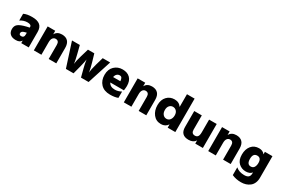

<svg xmlns="http://www.w3.org/2000/svg" viewBox="136 -2412 6264 4273"><g transform="rotate(30 3268.5 -275.5)"><path d="M296.9 -342.8 368.2 -358.4V-373Q368.2 -434.6 269.5 -434.6Q170.9 -434.6 85.9 -377V-550.8Q164.1 -590.8 299.8 -590.8Q435.5 -590.8 502 -535.6Q568.4 -480.5 568.4 -361.3V35.2H377V-30.3Q356.4 2.9 323.7 20.5Q291 38.1 232.4 38.1Q139.6 38.1 89.4 -6.8Q39.1 -51.8 39.1 -134.3Q39.1 -216.8 94.7 -261.7Q150.4 -306.6 296.9 -342.8ZM242.2 -144.5Q242.2 -97.7 296.9 -97.7Q368.2 -97.7 368.2 -173.8V-227.5L323.2 -215.8Q321.3 -214.8 312.5 -212.9Q242.2 -194.3 242.2 -144.5Z M700.2 35.2V-581.1H894.5V-489.3Q945.3 -585.9 1070.3 -585.9Q1169.9 -585.9 1223.6 -529.3Q1277.3 -472.7 1277.3 -359.4V35.2H1082V-325.2Q1082 -431.6 994.1 -431.6Q951.2 -431.6 922.9 -396Q894.5 -360.4 894.5 -288.1V35.2Z M1325.2 -581.1H1526.4L1578.1 -377.9Q1613.3 -236.3 1621.1 -170.9L1623 -148.4Q1628.9 -220.7 1674.8 -377.9L1735.4 -581.1H1898.4L1958 -377.9Q1999 -233.4 2005.9 -171.9L2007.8 -149.4Q2013.7 -221.7 2055.7 -377.9L2114.3 -581.1H2305.7L2107.4 35.2H1912.1L1859.4 -167Q1830.1 -279.3 1821.3 -353.5L1818.4 -377Q1806.6 -294.9 1773.4 -167L1720.7 35.2H1524.4Z M2891.6 -313.5Q2891.6 -272.5 2880.9 -197.3H2531.2Q2573.2 -108.4 2697.3 -108.4Q2776.4 -108.4 2859.4 -153.3V8.8Q2781.2 41 2658.2 41Q2502.9 41 2418.5 -48.8Q2334 -138.7 2334 -281.7Q2334 -424.8 2418.9 -505.9Q2503.9 -586.9 2627 -586.9Q2750 -586.9 2820.8 -517.1Q2891.6 -447.3 2891.6 -313.5ZM2523.4 -333H2710V-344.7Q2705.1 -389.6 2689 -415Q2672.9 -440.4 2634.3 -440.4Q2595.7 -440.4 2565.4 -413.6Q2535.2 -386.7 2523.4 -333Z M3012.7 35.2V-581.1H3207V-489.3Q3257.8 -585.9 3382.8 -585.9Q3482.4 -585.9 3536.1 -529.3Q3589.8 -472.7 3589.8 -359.4V35.2H3394.5V-325.2Q3394.5 -431.6 3306.6 -431.6Q3263.7 -431.6 3235.4 -396Q3207 -360.4 3207 -288.1V35.2Z M4139.6 -497.1V-824.2H4335.9V35.2H4139.6V-49.8Q4080.1 42 3967.8 42Q3839.8 42 3765.6 -53.2Q3691.4 -148.4 3691.4 -287.6Q3691.4 -426.8 3768.1 -507.3Q3844.7 -587.9 3961.9 -587.9Q4079.1 -587.9 4139.6 -497.1ZM3924.3 -386.7Q3888.7 -346.7 3888.7 -275.9Q3888.7 -205.1 3924.8 -163.1Q3960.9 -121.1 4016.1 -121.1Q4071.3 -121.1 4105.5 -165.5Q4139.6 -210 4139.6 -279.3Q4139.6 -348.6 4102.5 -387.7Q4065.4 -426.8 4012.7 -426.8Q3960 -426.8 3924.3 -386.7Z M4466.8 -171.9V-581.1H4661.1V-215.8Q4661.1 -113.3 4752 -113.3Q4798.8 -113.3 4823.7 -145Q4848.6 -176.8 4848.6 -257.8V-581.1H5043.9V35.2H4848.6V-48.8Q4797.9 38.1 4672.9 38.1Q4466.8 38.1 4466.8 -171.9Z M5181.6 35.2V-581.1H5376V-489.3Q5426.8 -585.9 5551.8 -585.9Q5651.4 -585.9 5705.1 -529.3Q5758.8 -472.7 5758.8 -359.4V35.2H5563.5V-325.2Q5563.5 -431.6 5475.6 -431.6Q5432.6 -431.6 5404.3 -396Q5376 -360.4 5376 -288.1V35.2Z M6134.8 -585.9Q6232.4 -585.9 6282.2 -516.6V-581.1H6476.6V-27.3Q6476.6 49.8 6450.7 108.4Q6424.8 167 6378.9 202.1Q6289.1 272.5 6157.7 272.5Q6026.4 272.5 5922.9 224.6V25.4Q6007.8 98.6 6139.6 98.6Q6216.8 98.6 6249.5 66.9Q6282.2 35.2 6282.2 -30.3V-51.8Q6233.4 11.7 6127 11.7Q6020.5 11.7 5944.3 -60.1Q5868.2 -131.8 5868.2 -272.9Q5868.2 -414.1 5939.9 -500Q6011.7 -585.9 6134.8 -585.9ZM6170.9 -139.6Q6228.5 -139.6 6255.4 -183.1Q6282.2 -226.6 6282.2 -293Q6282.2 -423.8 6179.7 -423.8Q6072.3 -423.8 6072.3 -281.7Q6072.3 -139.6 6170.9 -139.6Z"/></g></svg>

Font: GenEi M Gothic v2 Black
Style: Regular
Weight: 900
Version: Version 2.0